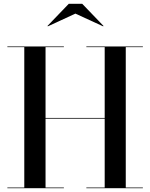

<svg xmlns="http://www.w3.org/2000/svg" viewBox="-20 -996 794 1016"><path d="M736 -750V-746.5H645.5V-3.5H736V0H437V-3.5H534V-368H221V-3.5H318V0H19V-3.5H108.5V-746.5H19V-750H318V-746.5H221V-372H534V-746.5H437V-750ZM233 -856.5 231.5 -859 344 -976H415L527.5 -859L526 -856.5L379 -924Z"/></svg>

Font: Bodoni Moda 48pt Medium
Style: Regular
Weight: 500
Designer: Owen Earl
Foundry: indestructible type
Version: Version 2.005